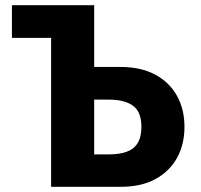

<svg xmlns="http://www.w3.org/2000/svg" viewBox="-20 -720 775 740"><path d="M177 0V-700H343V-462H444Q523 -462 578 -432.5Q633 -403 662 -351Q691 -299 691 -231Q691 -163 662 -111Q633 -59 578.5 -29.5Q524 0 445 0ZM343 -125H400Q440 -125 468 -135Q496 -145 510.5 -168.5Q525 -192 525 -231Q525 -289 492.5 -312.5Q460 -336 400 -336H343ZM26 -574V-700H232V-694L199 -574Z"/></svg>

Font: Moderustic
Style: Bold
Weight: 700
Designer: Tural Alisoy
Foundry: TAFT Foundry
Version: Version 2.120